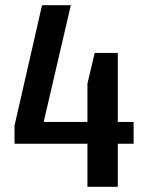

<svg xmlns="http://www.w3.org/2000/svg" viewBox="-20 -720 551 740"><path d="M36 -236 142 -700H253L137 -201L69 -250H495V-166H36ZM317 -398 345 -516H434V0H317Z"/></svg>

Font: Pathway Extreme Condensed SemiBold
Style: Regular
Weight: 600
Width: 3
Version: Version 1.001;gftools[0.9.26]